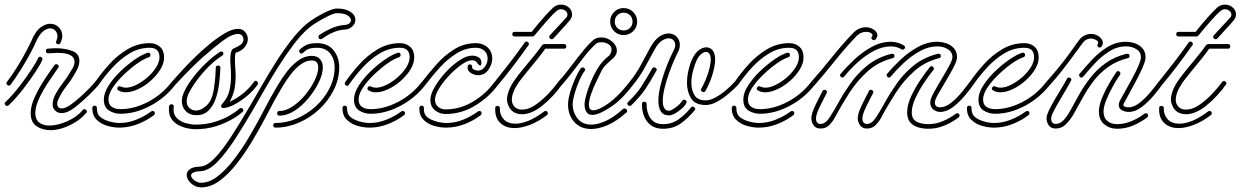

<svg xmlns="http://www.w3.org/2000/svg" viewBox="-38 -554 5376 832"><path d="M0 -183Q-5 -183 -8.5 -188Q-12 -193 -8 -199Q15 -229 37.5 -265.5Q60 -302 76.5 -333.5Q93 -365 99 -379Q115 -418 137 -434.5Q159 -451 179 -451Q201 -451 216.5 -436Q232 -421 232 -398Q232 -386 224 -368Q221 -362 215 -362Q210 -362 206.5 -366Q203 -370 206 -376Q211 -388 211 -397Q211 -411 202 -421Q193 -431 179 -431Q164 -431 147.5 -417Q131 -403 117 -371Q111 -356 94 -324Q77 -292 54 -255Q31 -218 8 -187Q5 -183 0 -183ZM229 -64Q216 -64 207 -70Q190 -81 190 -102Q190 -124 204.5 -149.5Q219 -175 236.5 -197.5Q254 -220 261 -233Q269 -246 277 -259Q285 -272 285 -287Q285 -295 280 -303.5Q275 -312 259 -318.5Q243 -325 208 -325Q201 -325 192 -324Q183 -323 172 -323H171Q161 -323 161 -333Q161 -343 170 -343Q178 -344 187 -344.5Q196 -345 204 -345Q243 -345 274.5 -333.5Q306 -322 306 -290Q306 -270 292 -245Q274 -211 250.5 -181.5Q227 -152 212 -117Q211 -114 210.5 -111Q210 -108 210 -105Q210 -92 218 -87Q223 -84 229 -84Q244 -84 265.5 -98.5Q287 -113 309.5 -133.5Q332 -154 350 -172.5Q368 -191 375 -200Q378 -204 382 -204Q387 -204 391 -198.5Q395 -193 390 -187Q379 -173 349 -143.5Q319 -114 287 -89Q255 -64 229 -64ZM-7 -95Q-13 -95 -16.5 -101Q-20 -107 -14 -112Q19 -144 49 -183.5Q79 -223 100.5 -256Q122 -289 127 -302Q130 -308 136 -308Q141 -308 144 -304Q147 -300 145 -294Q140 -280 118 -246Q96 -212 65 -171.5Q34 -131 0 -98Q-3 -95 -7 -95ZM180 10Q146 10 120.5 -7Q95 -24 95 -64Q95 -96 113 -134.5Q131 -173 155 -209.5Q179 -246 198 -272Q201 -276 206 -276Q211 -276 215 -271Q219 -266 214 -260Q197 -236 173.5 -201Q150 -166 132.5 -129.5Q115 -93 115 -64Q115 -37 131.5 -23.5Q148 -10 176 -10Q212 -10 254.5 -29Q297 -48 320 -77Q323 -81 328 -81Q333 -81 337 -75.5Q341 -70 336 -65Q309 -33 265 -11.5Q221 10 180 10Z M507 -154Q489 -154 476 -162Q470 -165 470 -170Q470 -175 474.5 -178.5Q479 -182 485 -179Q497 -174 507 -174Q528 -174 553 -186.5Q578 -199 601 -219Q624 -239 638.5 -262Q653 -285 653 -306Q653 -347 611 -347Q564 -347 523.5 -322.5Q483 -298 449.5 -261.5Q416 -225 390 -187Q387 -182 382 -182Q377 -182 373.5 -187Q370 -192 374 -198Q400 -236 435 -275Q470 -314 514.5 -340.5Q559 -367 611 -367Q638 -367 655.5 -351Q673 -335 673 -306Q673 -279 656.5 -252.5Q640 -226 614.5 -203.5Q589 -181 560 -167.5Q531 -154 507 -154ZM484 -61Q457 -61 434.5 -75Q412 -89 412 -123Q412 -151 432.5 -183Q453 -215 483.5 -244.5Q514 -274 546 -296Q578 -318 601 -325Q602 -325 602.5 -325.5Q603 -326 604 -326Q614 -326 614 -315Q614 -309 607 -306Q585 -299 555.5 -278Q526 -257 497.5 -229.5Q469 -202 450.5 -174Q432 -146 432 -123Q432 -101 446.5 -91Q461 -81 484 -81Q543 -81 603.5 -112.5Q664 -144 707 -200Q710 -204 714 -204Q720 -204 723.5 -198.5Q727 -193 722 -187Q677 -129 612.5 -95Q548 -61 484 -61ZM479 -1Q453 -1 426 -9Q399 -17 380.5 -35.5Q362 -54 362 -85Q362 -96 372 -96Q382 -96 382 -85Q382 -66 389.5 -55Q397 -44 416 -35Q431 -28 448.5 -24.5Q466 -21 479 -21Q516 -21 551.5 -35Q587 -49 617 -71Q619 -73 623 -73Q633 -73 633 -63Q633 -58 629 -55Q597 -31 558.5 -16Q520 -1 479 -1Z M930 -86Q920 -86 920 -94Q920 -99 924 -103Q949 -130 956 -161Q963 -192 963 -223Q963 -244 961.5 -263Q960 -282 960 -298Q960 -326 968 -339Q971 -343 983 -348Q995 -353 1006 -361.5Q1017 -370 1017 -383Q1017 -389 1014 -395Q1013 -399 1007.5 -403Q1002 -407 992 -407Q982 -407 966 -400.5Q950 -394 927 -377Q892 -351 842.5 -307.5Q793 -264 722 -187Q719 -184 715 -184Q710 -184 706.5 -189.5Q703 -195 708 -201Q720 -214 744.5 -241.5Q769 -269 801.5 -301Q834 -333 869 -362Q904 -391 936.5 -410Q969 -429 994 -429Q1020 -429 1032 -403Q1034 -399 1035 -394.5Q1036 -390 1036 -385Q1036 -367 1022.5 -350Q1009 -333 983 -325Q980 -316 980 -297Q980 -280 981.5 -261Q983 -242 983 -232Q984 -204 979 -173.5Q974 -143 957 -113Q986 -126 1013.5 -147.5Q1041 -169 1063 -200Q1066 -204 1070 -204Q1075 -204 1078.5 -198Q1082 -192 1078 -187Q1059 -160 1031 -137Q1003 -114 975.5 -100Q948 -86 930 -86ZM807 -55Q783 -56 766.5 -73Q750 -90 750 -116Q750 -136 760 -156Q772 -183 796.5 -215.5Q821 -248 852.5 -278.5Q884 -309 915 -329Q919 -331 921 -331Q930 -331 930 -321Q930 -316 925 -313Q896 -295 866.5 -265.5Q837 -236 814 -204.5Q791 -173 779 -148Q775 -139 773 -131Q771 -123 771 -116Q771 -97 783 -86Q795 -75 811 -75Q834 -75 858 -97.5Q882 -120 889 -171Q894 -205 895 -221Q896 -237 897 -260Q897 -270 907 -270Q917 -270 917 -260Q916 -235 912.5 -199.5Q909 -164 898 -130Q887 -96 865 -74.5Q843 -53 807 -55ZM808 6Q796 6 777 2.5Q758 -1 739 -10Q720 -19 707 -36Q694 -53 694 -79Q694 -83 694 -86.5Q694 -90 695 -94Q696 -102 705 -102Q715 -102 715 -93Q715 -89 714.5 -85.5Q714 -82 714 -80Q714 -55 730 -40.5Q746 -26 768.5 -20Q791 -14 809 -14Q854 -14 891.5 -25.5Q929 -37 956.5 -53Q984 -69 999 -83Q1002 -86 1006 -86Q1012 -86 1015.5 -80Q1019 -74 1013 -69Q997 -54 966.5 -36.5Q936 -19 896 -6.5Q856 6 808 6Z M834 258Q809 258 790 240.5Q771 223 771 204Q771 190 784 179.5Q797 169 828 168Q857 167 890.5 133Q924 99 961.5 41.5Q999 -16 1040 -86Q1063 -125 1092 -175.5Q1121 -226 1153.5 -278Q1186 -330 1221 -375.5Q1256 -421 1290 -450Q1298 -457 1314.5 -468Q1331 -479 1351.5 -490.5Q1372 -502 1391 -509.5Q1410 -517 1422 -517Q1450 -517 1467.5 -509.5Q1485 -502 1494 -491Q1502 -480 1502 -468Q1502 -452 1488.5 -439.5Q1475 -427 1458 -426Q1432 -425 1406.5 -414Q1381 -403 1358 -386Q1354 -384 1352 -384Q1342 -384 1342 -395Q1342 -400 1346 -403Q1372 -420 1399.5 -432Q1427 -444 1457 -446Q1469 -447 1476 -453Q1483 -459 1483 -466Q1483 -477 1468.5 -487Q1454 -497 1422 -497Q1410 -497 1385.5 -485Q1361 -473 1337 -458.5Q1313 -444 1302 -434Q1269 -407 1235 -362Q1201 -317 1168.5 -265.5Q1136 -214 1107.5 -164Q1079 -114 1057 -76Q1018 -9 979 51Q940 111 902.5 149Q865 187 829 188Q808 189 799 194Q790 199 790 206Q790 217 804.5 227.5Q819 238 833 238Q869 238 905 210Q941 182 975 138Q1009 94 1039 43.5Q1069 -7 1093 -52.5Q1117 -98 1133 -128Q1147 -153 1165.5 -184.5Q1184 -216 1206.5 -245Q1229 -274 1256 -293Q1283 -312 1313 -312Q1336 -312 1348.5 -298Q1361 -284 1361 -262Q1361 -234 1344 -198.5Q1327 -163 1299.5 -129.5Q1272 -96 1239 -74.5Q1206 -53 1173 -53Q1163 -53 1163 -63Q1163 -73 1173 -73Q1200 -73 1229.5 -92.5Q1259 -112 1284 -142Q1309 -172 1325 -204.5Q1341 -237 1341 -262Q1341 -292 1313 -292Q1289 -292 1266 -275.5Q1243 -259 1222.5 -232.5Q1202 -206 1184 -175.5Q1166 -145 1151 -118Q1134 -86 1109 -38.5Q1084 9 1053 60.5Q1022 112 986.5 157Q951 202 912.5 230Q874 258 834 258ZM1156 -1Q1146 -1 1146 -11Q1146 -21 1156 -21Q1203 -21 1248.5 -40.5Q1294 -60 1331 -94Q1368 -128 1390 -171.5Q1412 -215 1412 -263Q1412 -299 1392 -323Q1372 -347 1336 -347Q1311 -347 1298.5 -341.5Q1286 -336 1275 -325Q1272 -322 1268 -322Q1263 -322 1259.5 -328Q1256 -334 1261 -339Q1275 -353 1291.5 -360Q1308 -367 1336 -367Q1383 -367 1407.5 -336Q1432 -305 1432 -263Q1432 -211 1408 -163.5Q1384 -116 1344.5 -79.5Q1305 -43 1256 -22Q1207 -1 1156 -1Z M1591 -154Q1573 -154 1560 -162Q1554 -165 1554 -170Q1554 -175 1558.5 -178.5Q1563 -182 1569 -179Q1581 -174 1591 -174Q1612 -174 1637 -186.5Q1662 -199 1685 -219Q1708 -239 1722.5 -262Q1737 -285 1737 -306Q1737 -347 1695 -347Q1648 -347 1607.5 -322.5Q1567 -298 1533.5 -261.5Q1500 -225 1474 -187Q1471 -182 1466 -182Q1461 -182 1457.5 -187Q1454 -192 1458 -198Q1484 -236 1519 -275Q1554 -314 1598.5 -340.5Q1643 -367 1695 -367Q1722 -367 1739.5 -351Q1757 -335 1757 -306Q1757 -279 1740.5 -252.5Q1724 -226 1698.5 -203.5Q1673 -181 1644 -167.5Q1615 -154 1591 -154ZM1568 -61Q1541 -61 1518.5 -75Q1496 -89 1496 -123Q1496 -151 1516.5 -183Q1537 -215 1567.5 -244.5Q1598 -274 1630 -296Q1662 -318 1685 -325Q1686 -325 1686.5 -325.5Q1687 -326 1688 -326Q1698 -326 1698 -315Q1698 -309 1691 -306Q1669 -299 1639.5 -278Q1610 -257 1581.5 -229.5Q1553 -202 1534.5 -174Q1516 -146 1516 -123Q1516 -101 1530.5 -91Q1545 -81 1568 -81Q1627 -81 1687.5 -112.5Q1748 -144 1791 -200Q1794 -204 1798 -204Q1804 -204 1807.5 -198.5Q1811 -193 1806 -187Q1761 -129 1696.5 -95Q1632 -61 1568 -61ZM1563 -1Q1537 -1 1510 -9Q1483 -17 1464.5 -35.5Q1446 -54 1446 -85Q1446 -96 1456 -96Q1466 -96 1466 -85Q1466 -66 1473.5 -55Q1481 -44 1500 -35Q1515 -28 1532.5 -24.5Q1550 -21 1563 -21Q1600 -21 1635.5 -35Q1671 -49 1701 -71Q1703 -73 1707 -73Q1717 -73 1717 -63Q1717 -58 1713 -55Q1681 -31 1642.5 -16Q1604 -1 1563 -1Z M1791 -176Q1785 -176 1785 -183Q1785 -191 1792 -201Q1820 -237 1854 -275.5Q1888 -314 1930.5 -340.5Q1973 -367 2025 -367Q2054 -367 2074.5 -349Q2095 -331 2095 -300Q2095 -276 2078.5 -252Q2062 -228 2033 -228Q2019 -228 2003.5 -237Q1988 -246 1988 -262Q1988 -275 1999 -275Q2008 -275 2008 -263V-262Q2008 -255 2018 -251.5Q2028 -248 2033 -248Q2051 -248 2063 -264.5Q2075 -281 2075 -300Q2075 -321 2061 -334Q2047 -347 2025 -347Q1979 -347 1939.5 -322Q1900 -297 1867 -260.5Q1834 -224 1806 -187Q1798 -176 1791 -176ZM1893 -60Q1867 -60 1847 -76Q1827 -92 1827 -122Q1827 -145 1846 -177.5Q1865 -210 1893.5 -241Q1922 -272 1953 -292.5Q1984 -313 2008 -313Q2022 -313 2035 -306Q2048 -299 2048 -283Q2048 -270 2043 -270Q2038 -270 2031.5 -279Q2025 -288 2023 -289Q2016 -293 2008 -293Q1989 -293 1962 -274Q1935 -255 1908.5 -227Q1882 -199 1864.5 -170.5Q1847 -142 1847 -122Q1847 -103 1860 -91.5Q1873 -80 1893 -80Q1955 -80 2011.5 -113.5Q2068 -147 2105 -199Q2108 -203 2112 -203Q2117 -203 2121 -197Q2125 -191 2120 -186Q2082 -134 2022 -97Q1962 -60 1893 -60ZM1895 -1Q1869 -1 1842 -9Q1815 -17 1797 -35.5Q1779 -54 1779 -85Q1779 -96 1789 -96Q1799 -96 1799 -85Q1798 -66 1806 -54.5Q1814 -43 1832 -35Q1848 -28 1865 -24.5Q1882 -21 1895 -21Q1933 -21 1968 -35Q2003 -49 2033 -71Q2035 -73 2039 -73Q2049 -73 2049 -63Q2049 -58 2045 -55Q2014 -31 1975 -16Q1936 -1 1895 -1Z M2353 -384Q2347 -384 2343.5 -389.5Q2340 -395 2345 -401L2416 -478Q2421 -483 2421 -491Q2421 -500 2412.5 -507Q2404 -514 2393 -514Q2383 -514 2372 -505Q2360 -495 2335 -467Q2310 -439 2278 -400Q2278 -399 2275 -397.5Q2272 -396 2271 -396H2192Q2182 -396 2182 -406Q2182 -416 2192 -416H2266Q2296 -454 2321 -481.5Q2346 -509 2358 -520Q2373 -534 2393 -534Q2413 -534 2427 -521.5Q2441 -509 2441 -492Q2441 -477 2431 -466Q2429 -463 2417.5 -450Q2406 -437 2390 -420Q2374 -403 2360 -387Q2357 -384 2353 -384ZM2112 -183Q2103 -183 2103 -192Q2103 -195 2108 -202Q2134 -234 2168 -278Q2202 -322 2236 -370Q2239 -374 2243 -374Q2249 -374 2252.5 -368.5Q2256 -363 2252 -358Q2218 -310 2184 -265.5Q2150 -221 2121 -187Q2117 -183 2112 -183ZM2224 -59Q2187 -59 2169 -88Q2165 -96 2162 -104.5Q2159 -113 2159 -123Q2159 -140 2167.5 -162.5Q2176 -185 2195 -211Q2206 -227 2227 -252.5Q2248 -278 2271.5 -306.5Q2295 -335 2312 -359Q2312 -360 2315.5 -361.5Q2319 -363 2320 -363H2406Q2416 -363 2416 -353Q2416 -343 2406 -343H2325Q2308 -319 2285.5 -291.5Q2263 -264 2242.5 -239Q2222 -214 2211 -199Q2194 -174 2187 -155.5Q2180 -137 2180 -123Q2180 -108 2186 -99Q2198 -79 2224 -79Q2250 -79 2277.5 -96.5Q2305 -114 2332 -141.5Q2359 -169 2381 -199Q2384 -203 2389 -203Q2394 -203 2398 -198Q2402 -193 2397 -187Q2360 -135 2313 -97Q2266 -59 2224 -59ZM2192 1Q2153 1 2129.5 -21.5Q2106 -44 2108 -86Q2108 -95 2118 -95Q2122 -95 2125.5 -92.5Q2129 -90 2128 -85Q2127 -57 2144.5 -37.5Q2162 -18 2196 -18Q2220 -18 2251.5 -30.5Q2283 -43 2320 -71Q2322 -73 2326 -73Q2336 -73 2336 -63Q2336 -58 2332 -55Q2295 -27 2258.5 -13Q2222 1 2192 1Z M2664 -402Q2640 -402 2623 -419Q2606 -436 2606 -460Q2606 -485 2623 -502Q2640 -519 2664 -519Q2689 -519 2706 -502Q2723 -485 2723 -460Q2723 -436 2706 -419Q2689 -402 2664 -402ZM2664 -422Q2681 -422 2692 -433Q2703 -444 2703 -460Q2703 -477 2692 -488Q2681 -499 2664 -499Q2648 -499 2637 -488Q2626 -477 2626 -460Q2626 -444 2637 -433Q2648 -422 2664 -422ZM2529 -56Q2510 -56 2502.5 -70Q2495 -84 2495 -101Q2495 -115 2502 -141Q2509 -167 2521.5 -197.5Q2534 -228 2550 -254.5Q2566 -281 2583 -297Q2592 -306 2602 -313Q2612 -327 2612 -339Q2612 -354 2598.5 -362.5Q2585 -371 2569 -371Q2552 -371 2543 -363Q2529 -350 2513.5 -332.5Q2498 -315 2481 -292Q2463 -269 2443 -242.5Q2423 -216 2397 -186Q2394 -182 2389 -182Q2384 -182 2380.5 -188Q2377 -194 2381 -199Q2407 -228 2427.5 -255Q2448 -282 2465 -304Q2483 -327 2498.5 -345.5Q2514 -364 2530 -378Q2545 -392 2567 -392Q2593 -392 2614 -374.5Q2635 -357 2635 -334Q2635 -314 2614 -297L2609 -293Q2599 -284 2588.5 -274Q2578 -264 2571 -252Q2560 -229 2546.5 -201.5Q2533 -174 2523.5 -147Q2514 -120 2514 -99Q2514 -76 2533 -76Q2542 -76 2555 -81Q2586 -94 2619 -122Q2652 -150 2690 -199Q2693 -203 2697 -203Q2703 -203 2707 -197.5Q2711 -192 2706 -187Q2675 -147 2648.5 -122Q2622 -97 2587 -77Q2568 -66 2554 -61Q2540 -56 2529 -56ZM2524 5Q2475 5 2447.5 -29Q2420 -63 2424 -113Q2425 -128 2433 -155.5Q2441 -183 2453.5 -211.5Q2466 -240 2479 -258Q2482 -262 2487 -262Q2492 -262 2496 -257Q2500 -252 2495 -246Q2483 -230 2471.5 -203Q2460 -176 2452.5 -150Q2445 -124 2444 -111Q2441 -74 2462 -44Q2483 -14 2525 -14Q2551 -14 2586 -29.5Q2621 -45 2662 -82Q2664 -84 2668 -84Q2675 -84 2678.5 -77.5Q2682 -71 2676 -66Q2633 -28 2594.5 -11.5Q2556 5 2524 5Z M2862 -54Q2836 -54 2825.5 -71.5Q2815 -89 2815 -117Q2815 -145 2823 -179Q2831 -213 2842.5 -245Q2854 -277 2864.5 -300.5Q2875 -324 2879 -331Q2888 -346 2888 -359Q2888 -372 2880 -380Q2872 -388 2859 -388Q2846 -388 2829.5 -377Q2813 -366 2799 -340Q2780 -306 2757.5 -264Q2735 -222 2706 -187Q2702 -183 2697 -183Q2692 -183 2689 -188Q2686 -193 2690 -199Q2719 -234 2740.5 -275Q2762 -316 2781 -350Q2799 -382 2819.5 -395.5Q2840 -409 2859 -409Q2880 -409 2894 -395Q2908 -381 2908 -359Q2908 -341 2896 -321Q2893 -315 2883 -292.5Q2873 -270 2861.5 -238Q2850 -206 2842 -173.5Q2834 -141 2834 -116Q2834 -97 2840.5 -85.5Q2847 -74 2862 -74Q2869 -74 2888.5 -87.5Q2908 -101 2918 -117Q2921 -122 2927 -122Q2932 -122 2935.5 -117.5Q2939 -113 2936 -107Q2929 -94 2915 -82Q2901 -70 2886.5 -62Q2872 -54 2862 -54ZM3021 -99Q2974 -99 2956.5 -128Q2939 -157 2939 -194Q2939 -223 2946 -252Q2953 -281 2963 -301Q2974 -324 2990.5 -336.5Q3007 -349 3023 -349Q3039 -349 3050 -336Q3061 -323 3061 -295Q3061 -287 3059.5 -277Q3058 -267 3056 -256Q3050 -229 3039.5 -203Q3029 -177 3019 -160Q3017 -155 3010 -155Q3005 -155 3001 -159.5Q2997 -164 3001 -170Q3010 -185 3020.5 -210Q3031 -235 3037 -260Q3039 -271 3040.5 -280Q3042 -289 3042 -296Q3042 -313 3036 -321Q3030 -329 3022 -329Q3012 -329 3000.5 -319.5Q2989 -310 2981 -293Q2973 -276 2965.5 -248.5Q2958 -221 2958 -194Q2958 -164 2971.5 -141.5Q2985 -119 3021 -119Q3039 -119 3062 -131.5Q3085 -144 3107 -162.5Q3129 -181 3145 -199Q3148 -203 3153 -203Q3158 -203 3161.5 -197Q3165 -191 3160 -186Q3144 -169 3120 -148.5Q3096 -128 3070 -113.5Q3044 -99 3021 -99ZM2691 -95Q2685 -95 2681.5 -101Q2678 -107 2684 -112Q2722 -149 2742.5 -181Q2763 -213 2788 -257Q2791 -262 2797 -262Q2802 -262 2806 -257.5Q2810 -253 2806 -247Q2781 -202 2759 -169Q2737 -136 2698 -98Q2695 -95 2691 -95ZM2835 4Q2802 4 2781.5 -12Q2761 -28 2752 -53Q2743 -78 2744 -103Q2744 -113 2754 -113Q2764 -113 2764 -103Q2763 -68 2780.5 -42Q2798 -16 2835 -16Q2873 -16 2902 -36.5Q2931 -57 2956 -88Q2959 -92 2964 -92Q2969 -92 2973 -86.5Q2977 -81 2972 -76Q2945 -43 2912.5 -19.5Q2880 4 2835 4Z M3278 -154Q3260 -154 3247 -162Q3241 -165 3241 -170Q3241 -175 3245.5 -178.5Q3250 -182 3256 -179Q3268 -174 3278 -174Q3299 -174 3324 -186.5Q3349 -199 3372 -219Q3395 -239 3409.5 -262Q3424 -285 3424 -306Q3424 -347 3382 -347Q3335 -347 3294.5 -322.5Q3254 -298 3220.5 -261.5Q3187 -225 3161 -187Q3158 -182 3153 -182Q3148 -182 3144.5 -187Q3141 -192 3145 -198Q3171 -236 3206 -275Q3241 -314 3285.5 -340.5Q3330 -367 3382 -367Q3409 -367 3426.5 -351Q3444 -335 3444 -306Q3444 -279 3427.5 -252.5Q3411 -226 3385.5 -203.5Q3360 -181 3331 -167.5Q3302 -154 3278 -154ZM3255 -61Q3228 -61 3205.5 -75Q3183 -89 3183 -123Q3183 -151 3203.5 -183Q3224 -215 3254.5 -244.5Q3285 -274 3317 -296Q3349 -318 3372 -325Q3373 -325 3373.5 -325.5Q3374 -326 3375 -326Q3385 -326 3385 -315Q3385 -309 3378 -306Q3356 -299 3326.5 -278Q3297 -257 3268.5 -229.5Q3240 -202 3221.5 -174Q3203 -146 3203 -123Q3203 -101 3217.5 -91Q3232 -81 3255 -81Q3314 -81 3374.5 -112.5Q3435 -144 3478 -200Q3481 -204 3485 -204Q3491 -204 3494.5 -198.5Q3498 -193 3493 -187Q3448 -129 3383.5 -95Q3319 -61 3255 -61ZM3250 -1Q3224 -1 3197 -9Q3170 -17 3151.5 -35.5Q3133 -54 3133 -85Q3133 -96 3143 -96Q3153 -96 3153 -85Q3153 -66 3160.5 -55Q3168 -44 3187 -35Q3202 -28 3219.5 -24.5Q3237 -21 3250 -21Q3287 -21 3322.5 -35Q3358 -49 3388 -71Q3390 -73 3394 -73Q3404 -73 3404 -63Q3404 -58 3400 -55Q3368 -31 3329.5 -16Q3291 -1 3250 -1Z M3485 -182Q3480 -182 3476.5 -188Q3473 -194 3477 -199Q3524 -252 3567.5 -306.5Q3611 -361 3660 -412Q3673 -425 3686.5 -430.5Q3700 -436 3713 -436Q3733 -436 3748.5 -425.5Q3764 -415 3764 -401Q3764 -393 3756 -383Q3753 -380 3749 -380Q3743 -380 3739.5 -385.5Q3736 -391 3741 -397Q3743 -399 3743 -401Q3743 -409 3729 -414Q3726 -415 3722.5 -415.5Q3719 -416 3714 -416Q3705 -416 3694.5 -412Q3684 -408 3674 -398Q3626 -348 3582.5 -293.5Q3539 -239 3493 -186Q3490 -182 3485 -182ZM3612 -218Q3607 -218 3603.5 -223.5Q3600 -229 3605 -234Q3629 -263 3663.5 -295.5Q3698 -328 3739 -350.5Q3780 -373 3823 -373Q3837 -373 3851.5 -369Q3866 -365 3879 -357Q3884 -354 3884 -349Q3884 -344 3879 -340.5Q3874 -337 3867 -341Q3858 -347 3846 -350Q3834 -353 3823 -353Q3785 -353 3747 -332.5Q3709 -312 3676.5 -282Q3644 -252 3620 -222Q3617 -218 3612 -218ZM4036 -69Q4019 -69 4006 -80Q3993 -91 3993 -110Q3993 -124 4007.5 -151Q4022 -178 4041 -209.5Q4060 -241 4074.5 -267.5Q4089 -294 4089 -306Q4089 -329 4069 -341Q4049 -353 4024 -353Q3986 -353 3948.5 -332.5Q3911 -312 3878.5 -281.5Q3846 -251 3822 -222Q3819 -218 3814 -218Q3809 -218 3805.5 -223.5Q3802 -229 3806 -234Q3830 -263 3864.5 -295.5Q3899 -328 3940 -350.5Q3981 -373 4024 -373Q4042 -373 4062 -366.5Q4082 -360 4095.5 -345Q4109 -330 4109 -306Q4109 -291 4094.5 -263Q4080 -235 4061 -203.5Q4042 -172 4027.5 -146.5Q4013 -121 4013 -110Q4013 -89 4036 -89Q4059 -89 4084 -109Q4109 -129 4130.5 -155.5Q4152 -182 4164 -199Q4167 -203 4171 -203Q4176 -203 4180.5 -198Q4185 -193 4180 -187Q4166 -167 4142.5 -139Q4119 -111 4091.5 -90Q4064 -69 4036 -69ZM3719 3Q3699 3 3689 -11Q3679 -25 3679 -41Q3679 -57 3688 -79Q3697 -101 3708.5 -122.5Q3720 -144 3727 -159Q3730 -165 3736 -165Q3741 -165 3744.5 -160.5Q3748 -156 3745 -150Q3739 -138 3728 -117Q3717 -96 3708 -75Q3699 -54 3699 -41Q3699 -17 3719 -17Q3739 -17 3756.5 -43Q3774 -69 3796 -109Q3818 -149 3848 -192Q3878 -235 3921 -270Q3964 -305 4026 -321H4029Q4039 -321 4039 -311Q4039 -304 4031 -302Q3969 -286 3923.5 -245.5Q3878 -205 3843.5 -151.5Q3809 -98 3779 -42Q3772 -28 3757 -12.5Q3742 3 3719 3ZM3518 3Q3497 3 3487.5 -11Q3478 -25 3478 -41Q3478 -57 3487 -79Q3496 -101 3507.5 -122.5Q3519 -144 3526 -159Q3529 -165 3535 -165Q3540 -165 3543.5 -160.5Q3547 -156 3544 -150Q3538 -138 3527 -117Q3516 -96 3507 -75Q3498 -54 3498 -41Q3498 -17 3518 -17Q3538 -17 3555.5 -43Q3573 -69 3595 -109Q3617 -149 3647 -192Q3677 -235 3720 -270Q3763 -305 3825 -321H3828Q3838 -321 3838 -311Q3838 -304 3830 -302Q3768 -286 3722.5 -245.5Q3677 -205 3642.5 -151.5Q3608 -98 3578 -42Q3571 -28 3556 -12.5Q3541 3 3518 3ZM3985 4Q3964 4 3943 -1.5Q3922 -7 3907.5 -22.5Q3893 -38 3893 -67Q3893 -99 3910 -136Q3927 -173 3950 -207Q3973 -241 3991 -263Q3994 -267 3998 -267Q4004 -267 4007.5 -261Q4011 -255 4006 -250Q3988 -228 3966 -195Q3944 -162 3928.5 -128Q3913 -94 3913 -67Q3913 -38 3933.5 -27Q3954 -16 3985 -16Q4017 -16 4047.5 -29Q4078 -42 4104 -61Q4106 -63 4110 -63Q4120 -63 4120 -53Q4120 -48 4116 -45Q4088 -24 4054.5 -10Q4021 4 3985 4Z M4297 -154Q4279 -154 4266 -162Q4260 -165 4260 -170Q4260 -175 4264.5 -178.5Q4269 -182 4275 -179Q4287 -174 4297 -174Q4318 -174 4343 -186.5Q4368 -199 4391 -219Q4414 -239 4428.5 -262Q4443 -285 4443 -306Q4443 -347 4401 -347Q4354 -347 4313.5 -322.5Q4273 -298 4239.5 -261.5Q4206 -225 4180 -187Q4177 -182 4172 -182Q4167 -182 4163.5 -187Q4160 -192 4164 -198Q4190 -236 4225 -275Q4260 -314 4304.5 -340.5Q4349 -367 4401 -367Q4428 -367 4445.5 -351Q4463 -335 4463 -306Q4463 -279 4446.5 -252.5Q4430 -226 4404.5 -203.5Q4379 -181 4350 -167.5Q4321 -154 4297 -154ZM4274 -61Q4247 -61 4224.5 -75Q4202 -89 4202 -123Q4202 -151 4222.5 -183Q4243 -215 4273.5 -244.5Q4304 -274 4336 -296Q4368 -318 4391 -325Q4392 -325 4392.5 -325.5Q4393 -326 4394 -326Q4404 -326 4404 -315Q4404 -309 4397 -306Q4375 -299 4345.5 -278Q4316 -257 4287.5 -229.5Q4259 -202 4240.5 -174Q4222 -146 4222 -123Q4222 -101 4236.5 -91Q4251 -81 4274 -81Q4333 -81 4393.5 -112.5Q4454 -144 4497 -200Q4500 -204 4504 -204Q4510 -204 4513.5 -198.5Q4517 -193 4512 -187Q4467 -129 4402.5 -95Q4338 -61 4274 -61ZM4269 -1Q4243 -1 4216 -9Q4189 -17 4170.5 -35.5Q4152 -54 4152 -85Q4152 -96 4162 -96Q4172 -96 4172 -85Q4172 -66 4179.5 -55Q4187 -44 4206 -35Q4221 -28 4238.5 -24.5Q4256 -21 4269 -21Q4306 -21 4341.5 -35Q4377 -49 4407 -71Q4409 -73 4413 -73Q4423 -73 4423 -63Q4423 -58 4419 -55Q4387 -31 4348.5 -16Q4310 -1 4269 -1Z M4504 -182Q4499 -182 4495.5 -188Q4492 -194 4496 -199Q4527 -234 4549.5 -261.5Q4572 -289 4592.5 -317Q4613 -345 4637 -379Q4648 -394 4662 -400.5Q4676 -407 4689 -407Q4710 -407 4725.5 -395Q4741 -383 4741 -368Q4741 -359 4734 -351Q4731 -348 4727 -348Q4722 -348 4718.5 -353.5Q4715 -359 4720 -365Q4721 -366 4721 -369Q4721 -372 4718 -376Q4715 -380 4704 -384Q4697 -387 4689 -387Q4680 -387 4670.5 -382.5Q4661 -378 4653 -367Q4628 -333 4607.5 -305Q4587 -277 4565 -249Q4543 -221 4512 -186Q4509 -182 4504 -182ZM4853 -69Q4837 -69 4823.5 -76.5Q4810 -84 4810 -99Q4810 -109 4815 -118Q4822 -131 4837 -157.5Q4852 -184 4868 -213.5Q4884 -243 4895 -268.5Q4906 -294 4906 -306Q4906 -329 4886.5 -341Q4867 -353 4842 -353Q4803 -353 4769 -331.5Q4735 -310 4707 -280Q4679 -250 4656 -222Q4653 -218 4648 -218Q4643 -218 4639.5 -223.5Q4636 -229 4640 -234Q4666 -265 4696 -297Q4726 -329 4762.5 -351Q4799 -373 4842 -373Q4860 -373 4879.5 -366.5Q4899 -360 4912.5 -345Q4926 -330 4926 -306Q4926 -291 4914.5 -264.5Q4903 -238 4887 -207.5Q4871 -177 4856 -150Q4841 -123 4833 -108Q4830 -104 4830 -100Q4830 -93 4838 -91Q4846 -89 4853 -89Q4876 -89 4901 -109Q4926 -129 4948 -155.5Q4970 -182 4982 -199Q4985 -203 4989 -203Q4994 -203 4998.5 -198Q5003 -193 4998 -187Q4984 -167 4960.5 -139Q4937 -111 4909 -90Q4881 -69 4853 -69ZM4537 3Q4516 3 4506.5 -11Q4497 -25 4497 -41Q4497 -54 4508 -77Q4519 -100 4534.5 -126Q4550 -152 4564 -175Q4578 -198 4585 -212Q4588 -218 4594 -218Q4599 -218 4602.5 -214Q4606 -210 4603 -204Q4597 -192 4583.5 -169Q4570 -146 4554.5 -120Q4539 -94 4528 -72.5Q4517 -51 4517 -41Q4517 -17 4537 -17Q4557 -17 4573 -35.5Q4589 -54 4605 -84Q4621 -114 4641 -149Q4661 -184 4688 -218.5Q4715 -253 4753 -280.5Q4791 -308 4844 -321H4847Q4857 -321 4857 -311Q4857 -304 4849 -302Q4798 -289 4761.5 -262Q4725 -235 4699 -200.5Q4673 -166 4653.5 -130Q4634 -94 4617 -64Q4600 -34 4581 -15.5Q4562 3 4537 3ZM4802 4Q4771 4 4747.5 -15Q4724 -34 4724 -70Q4724 -74 4724 -77.5Q4724 -81 4725 -85Q4728 -108 4740.5 -137Q4753 -166 4769.5 -194Q4786 -222 4799 -241Q4802 -246 4807 -246Q4812 -246 4815.5 -241Q4819 -236 4815 -229Q4815 -229 4805 -214.5Q4795 -200 4783 -177Q4768 -150 4756 -121Q4744 -92 4744 -71Q4744 -44 4760.5 -30Q4777 -16 4802 -16Q4834 -16 4865 -29Q4896 -42 4921 -61Q4923 -63 4927 -63Q4937 -63 4937 -53Q4937 -48 4933 -45Q4905 -24 4872 -10Q4839 4 4802 4Z M5230 -384Q5224 -384 5220.5 -389.5Q5217 -395 5222 -401L5293 -478Q5298 -483 5298 -491Q5298 -500 5289.5 -507Q5281 -514 5270 -514Q5260 -514 5249 -505Q5237 -495 5212 -467Q5187 -439 5155 -400Q5155 -399 5152 -397.5Q5149 -396 5148 -396H5069Q5059 -396 5059 -406Q5059 -416 5069 -416H5143Q5173 -454 5198 -481.5Q5223 -509 5235 -520Q5250 -534 5270 -534Q5290 -534 5304 -521.5Q5318 -509 5318 -492Q5318 -477 5308 -466Q5306 -463 5294.5 -450Q5283 -437 5267 -420Q5251 -403 5237 -387Q5234 -384 5230 -384ZM4989 -183Q4980 -183 4980 -192Q4980 -195 4985 -202Q5011 -234 5045 -278Q5079 -322 5113 -370Q5116 -374 5120 -374Q5126 -374 5129.5 -368.5Q5133 -363 5129 -358Q5095 -310 5061 -265.5Q5027 -221 4998 -187Q4994 -183 4989 -183ZM5101 -59Q5064 -59 5046 -88Q5042 -96 5039 -104.5Q5036 -113 5036 -123Q5036 -140 5044.5 -162.5Q5053 -185 5072 -211Q5083 -227 5104 -252.5Q5125 -278 5148.5 -306.5Q5172 -335 5189 -359Q5189 -360 5192.5 -361.5Q5196 -363 5197 -363H5283Q5293 -363 5293 -353Q5293 -343 5283 -343H5202Q5185 -319 5162.5 -291.5Q5140 -264 5119.5 -239Q5099 -214 5088 -199Q5071 -174 5064 -155.5Q5057 -137 5057 -123Q5057 -108 5063 -99Q5075 -79 5101 -79Q5127 -79 5154.5 -96.5Q5182 -114 5209 -141.5Q5236 -169 5258 -199Q5261 -203 5266 -203Q5271 -203 5275 -198Q5279 -193 5274 -187Q5237 -135 5190 -97Q5143 -59 5101 -59ZM5069 1Q5030 1 5006.5 -21.5Q4983 -44 4985 -86Q4985 -95 4995 -95Q4999 -95 5002.5 -92.5Q5006 -90 5005 -85Q5004 -57 5021.5 -37.5Q5039 -18 5073 -18Q5097 -18 5128.5 -30.5Q5160 -43 5197 -71Q5199 -73 5203 -73Q5213 -73 5213 -63Q5213 -58 5209 -55Q5172 -27 5135.5 -13Q5099 1 5069 1Z"/></svg>

Font: Neonderthaw
Style: Regular
Weight: 400
Designer: Robert E. Leuschke
Foundry: Robert E. Leuschke
Version: Version 1.010; ttfautohint (v1.8.3)